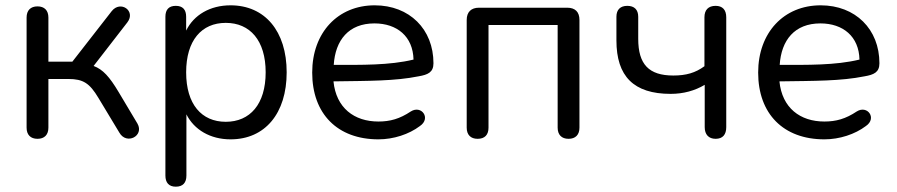

<svg xmlns="http://www.w3.org/2000/svg" viewBox="-20 -515 3372 722"><path d="M121 7C147 7 162 -8 162 -35V-218H237C293 -218 317 -202 350 -147L429 -16C456 31 523 -4 497 -50L426 -169C392 -226 367 -254 332 -267L459 -431C492 -474 433 -515 400 -473L252 -283H162V-449C162 -476 147 -491 121 -491C95 -491 80 -476 80 -449V-35C80 -8 95 7 121 7Z M641 187C668 187 681 172 681 145V-85C710 -27 771 9 847 9C977 9 1058 -89 1058 -243C1058 -398 976 -495 847 -495C770 -495 709 -459 680 -400V-452C680 -479 667 -493 641 -493C615 -493 602 -479 602 -452V145C602 172 615 187 641 187ZM829 -57C738 -57 680 -123 680 -243C680 -363 738 -429 829 -429C920 -429 979 -363 979 -243C979 -123 920 -57 829 -57Z M1403 9C1460 9 1518 -10 1559 -41C1602 -70 1565 -121 1525 -96C1483 -68 1447 -58 1403 -58C1312 -58 1244 -109 1234 -209C1367 -211 1465 -210 1554 -228C1589 -234 1610 -243 1610 -277C1610 -405 1520 -495 1389 -495C1251 -495 1154 -393 1154 -242C1154 -87 1249 9 1403 9ZM1235 -271C1241 -364 1291 -427 1388 -427C1473 -427 1533 -378 1535 -291C1445 -269 1337 -271 1235 -271Z M1776 7C1803 7 1817 -8 1817 -35V-421H2077V-35C2077 -8 2092 7 2118 7C2144 7 2159 -8 2159 -35V-440C2159 -470 2143 -486 2113 -486H1781C1752 -486 1735 -470 1735 -440V-35C1735 -8 1750 7 1776 7Z M2671 7C2698 7 2711 -9 2711 -37V-450C2711 -478 2697 -493 2671 -493C2644 -493 2629 -478 2629 -450V-266C2595 -241 2560 -231 2512 -231C2420 -231 2380 -273 2380 -369V-452C2380 -479 2365 -493 2339 -493C2313 -493 2298 -479 2298 -452V-363C2298 -228 2363 -162 2502 -162C2550 -162 2593 -174 2630 -196V-37C2630 -9 2645 7 2671 7Z M3080 9C3137 9 3195 -10 3236 -41C3279 -70 3242 -121 3202 -96C3160 -68 3124 -58 3080 -58C2989 -58 2921 -109 2911 -209C3044 -211 3142 -210 3231 -228C3266 -234 3287 -243 3287 -277C3287 -405 3197 -495 3066 -495C2928 -495 2831 -393 2831 -242C2831 -87 2926 9 3080 9ZM2912 -271C2918 -364 2968 -427 3065 -427C3150 -427 3210 -378 3212 -291C3122 -269 3014 -271 2912 -271Z"/></svg>

Font: SN Pro Book
Style: Regular
Weight: 350
Designer: Tobias Whetton
Foundry: Supernotes
Version: Version 1.003;Glyphs 3.3 (3324)